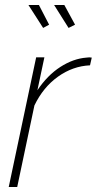

<svg xmlns="http://www.w3.org/2000/svg" viewBox="-20 -750 388 770"><path d="M125 -520H158L130 -388Q170 -448 222 -481.5Q274 -515 327 -519Q333 -520 338 -520Q343 -520 348 -519L341 -488Q272 -485 212.5 -442.5Q153 -400 118 -327L49 0H15ZM197 -730H238L281 -651L255 -638ZM94 -730H136L177 -651L153 -638Z"/></svg>

Font: Raleway ExtraLight
Style: Italic
Weight: 200
Italic angle: -12°
Designer: Matt McInerney, Pablo Impallari, Rodrigo Fuenzalida
Foundry: Matt McInerney, Pablo Impallari, Rodrigo Fuenzalida
Version: Version 4.026